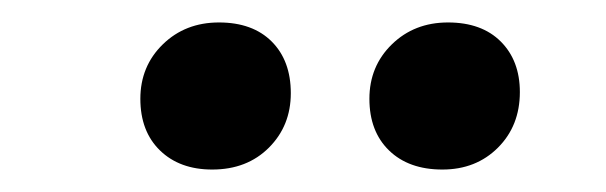

<svg xmlns="http://www.w3.org/2000/svg" viewBox="-20 -770 540 171"><path d="M309 -682Q309 -711 329 -730.5Q349 -750 379 -750Q409 -750 426 -733Q443 -716 443 -688Q443 -658 423.5 -638.5Q404 -619 374 -619Q344 -619 326.5 -636Q309 -653 309 -682ZM105 -682Q105 -711 125 -730.5Q145 -750 175 -750Q205 -750 222 -733Q239 -716 239 -687Q239 -658 219.5 -638.5Q200 -619 169 -619Q140 -619 122.5 -636Q105 -653 105 -682Z"/></svg>

Font: Literata 36pt Medium
Style: Italic
Weight: 500
Italic angle: -2°
Designer: Latin by Veronika Burian and Jose Scaglione. Greek by Irene Vlachou. Cyrillic by Vera Evstafieva
Foundry: TypeTogether
Version: Version 3.002